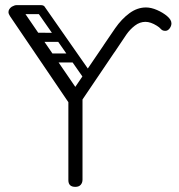

<svg xmlns="http://www.w3.org/2000/svg" viewBox="-20 -723 697 747"><path d="M273 4Q246 4 246 -22Q246 -77 246 -108.5Q246 -140 246 -158Q246 -176 246 -190Q246 -204 246 -222Q246 -240 246 -271.5Q246 -303 246 -358Q246 -384 273 -384Q301 -384 301 -360V-24Q301 -12 294 -4Q287 4 273 4ZM19 -660Q13 -669 13 -676Q13 -688 26 -697Q37 -703 44 -703Q55 -703 62 -693L273 -385L405 -579Q415 -592 425 -592Q434 -592 440 -587Q453 -578 453 -566Q453 -563 450 -557.5Q447 -552 445 -549L270 -290ZM425 -519 383 -547 428 -613Q453 -649 483.5 -671.5Q514 -694 548 -694Q568 -694 591 -684Q614 -674 630.5 -660Q647 -646 647 -632Q647 -622 640 -612.5Q633 -603 623 -603Q612 -603 606 -610Q600 -617 590 -623Q566 -638 546 -638Q524 -638 505 -623.5Q486 -609 472 -589ZM157 -685Q157 -668 140 -668H47Q28 -668 28 -685Q28 -703 46 -703H139Q157 -703 157 -685ZM140 -499Q140 -515 156 -515H271Q288 -515 288 -496Q287 -480 271 -480H156Q150 -480 145 -485Q140 -490 140 -499ZM83 -579Q84 -595 100 -596L215 -595Q232 -596 232 -577Q231 -561 215 -560H100Q94 -560 88.5 -565Q83 -570 83 -579ZM341 -398Q327 -388 317 -402L127 -674Q117 -688 131 -698Q146 -708 155 -695L345 -423Q355 -408 341 -398ZM262 -343Q248 -333 238 -347L48 -619Q38 -633 52 -643Q67 -653 76 -640L267 -368Q277 -353 262 -343Z"/></svg>

Font: Agu Display
Style: Regular
Weight: 400
Designer: Oluwaseun Badejo
Version: Version 1.103